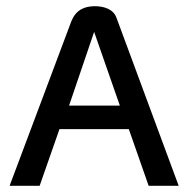

<svg xmlns="http://www.w3.org/2000/svg" viewBox="-20 -600 610 620"><path d="M11 0H108L172 -183H396L460 0H557L356 -543C346 -570 317 -580 285 -580C221 -579 212 -535 202 -509ZM203 -259 284 -497 367 -259Z"/></svg>

Font: Charger Pro
Style: ExBd
Weight: 400
Designer: Jasper
Foundry: Cannot Into Space Fonts
Version: Version 1.09